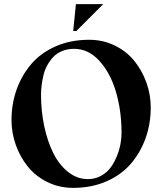

<svg xmlns="http://www.w3.org/2000/svg" viewBox="-20 -889 778 921"><path d="M346.2 -740.2H331.1L344.2 -869.1H475.1ZM703.1 -373Q703.1 -296.4 679 -227.8Q654.8 -159.2 609.1 -105.2Q563.5 -51.3 491.7 -19.5Q419.9 12.2 331.1 12.2Q264.2 12.2 207.5 -15.6Q150.9 -43.5 113.8 -89.4Q76.7 -135.3 55.9 -193.4Q35.2 -251.5 35.2 -313Q35.2 -389.6 59.3 -458.3Q83.5 -526.9 129.2 -580.8Q174.8 -634.8 246.6 -666.5Q318.4 -698.2 407.2 -698.2Q474.1 -698.2 530.8 -670.4Q587.4 -642.6 624.5 -596.7Q661.6 -550.8 682.4 -492.7Q703.1 -434.6 703.1 -373ZM335.9 -654.8Q303.7 -654.8 277.6 -644Q251.5 -633.3 234.6 -614.7Q217.8 -596.2 205.8 -574.2Q193.8 -552.2 188 -526.1Q182.1 -500 179.4 -478Q176.8 -456.1 176.8 -434.1Q176.8 -356.4 192.1 -283.9Q207.5 -211.4 235.6 -154.8Q263.7 -98.1 306.9 -64Q350.1 -29.8 401.9 -29.8Q436 -29.8 464.4 -45.4Q492.7 -61 510.5 -85.2Q528.3 -109.4 540.5 -139.6Q552.7 -169.9 557.9 -198.2Q563 -226.6 563 -252Q563 -356.9 536.4 -447.8Q509.8 -538.6 457 -596.7Q404.3 -654.8 335.9 -654.8Z"/></svg>

Font: Bluu Next
Style: Bold
Weight: 700
Designer: Jean-Baptiste Morizot, Igor Stepanchenko (Cyrillic)
Foundry: Igor Stepanchenko
Version: Version 1.005